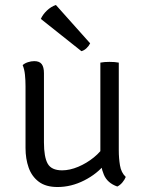

<svg xmlns="http://www.w3.org/2000/svg" viewBox="-20 -742 586 771"><path d="M457 -138.5Q457 -106.5 461.8 -77.8Q466.5 -49 485 -31.5Q481 -21 471.8 -9.8Q462.5 1.5 451 7Q411 -7 397 -40.8Q383 -74.5 383 -114.5V-490.5Q390.5 -492 399.8 -492.8Q409 -493.5 419.5 -493.5Q430.5 -493.5 440 -492.8Q449.5 -492 457 -490.5ZM82.5 -396Q82.5 -420 80.2 -442Q78 -464 71 -480.5Q79 -488 92 -492.2Q105 -496.5 117.5 -496.5Q138.5 -496.5 147.5 -484.5Q156.5 -472.5 156.5 -448V-170.5Q156.5 -111.5 171.5 -84.8Q186.5 -58 229.5 -58Q260 -58 294 -72.2Q328 -86.5 357.2 -110.2Q386.5 -134 403 -163V-85Q370.5 -44 318.2 -17.5Q266 9 211 9Q164 9 135.8 -12.2Q107.5 -33.5 95 -69Q82.5 -104.5 82.5 -147.5ZM204.5 -722Q185 -715.5 168.2 -699.5Q151.5 -683.5 144 -666L307 -536.5Q318 -539.5 327.5 -548.5Q337 -557.5 342 -568Z"/></svg>

Font: Signika Light
Style: Regular
Weight: 300
Designer: Anna Giedry
Foundry: Anna Giedry
Version: Version 2.000